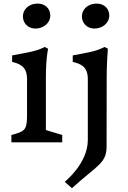

<svg xmlns="http://www.w3.org/2000/svg" viewBox="-20 -774 695 1044"><path d="M42 0H318.4V-40L229.5 -66.9V-345.2C229.5 -409.7 231.9 -456.5 241.2 -509.3L223.1 -518.6C176.8 -494.6 134.8 -489.7 45.9 -472.7V-437.5C87.4 -426.8 127 -413.1 127 -344.2V-142.6C127 -64 110.8 -58.6 42 -40ZM172.9 -618.7C214.8 -618.7 253.4 -647.5 253.4 -689.9C253.4 -729 223.1 -754.4 186 -754.4C130.9 -754.4 104.5 -717.8 104.5 -685.1C104.5 -648.9 131.3 -618.7 172.9 -618.7ZM493.7 -618.7C535.6 -618.7 574.2 -647.5 574.2 -689.9C574.2 -729 543.9 -754.4 506.8 -754.4C451.7 -754.4 425.3 -717.8 425.3 -685.1C425.3 -648.9 452.1 -618.7 493.7 -618.7ZM457.5 -12.2C457.5 115.2 332 214.4 332 214.4L371.1 249.5C511.7 120.6 563 115.7 559.6 11.7L560.1 -343.3C560.1 -357.9 559.6 -417.5 566.4 -509.3L548.3 -518.6C502 -494.6 464.8 -489.7 375.5 -472.7V-437.5C417.5 -426.8 457.5 -413.1 457.5 -344.2Z"/></svg>

Font: Donegal One
Style: Regular
Weight: 400
Designer: Gary Lonergan
Foundry: Sorkin Type Co.
Version: Version 1.004